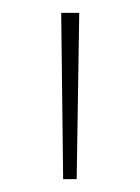

<svg xmlns="http://www.w3.org/2000/svg" viewBox="-20 -906 218 298"><path d="M78 -628 75 -886H103L99 -628Z"/></svg>

Font: Noto Sans Kannada UI ExtraCondensed Thin
Style: Regular
Weight: 100
Width: 2
Designer: Jelle Bosma - Monotype Design Team
Foundry: Monotype Imaging Inc.
Version: Version 2.005; ttfautohint (v1.8.4.7-5d5b)